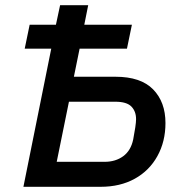

<svg xmlns="http://www.w3.org/2000/svg" viewBox="-20 -718 696 738"><path d="M70 0 177 -531H75L94 -623H195L211 -698H319L304 -623H487L468 -531H286L264 -423H424Q521 -423 568.5 -374.5Q616 -326 616 -245Q616 -174 585 -118Q554 -62 498 -31Q442 0 367 0ZM198 -96H382Q424 -96 453.5 -117.5Q483 -139 492 -182Q497 -208 500 -228.5Q503 -249 503 -260Q503 -290 485 -308.5Q467 -327 423 -327H245Z"/></svg>

Font: IBM Plex Sans Medium
Style: Italic
Weight: 500
Italic angle: -11.31°
Designer: Mike Abbink, Paul van der Laan, Pieter van Rosmalen
Foundry: Bold Monday
Version: Version 3.201